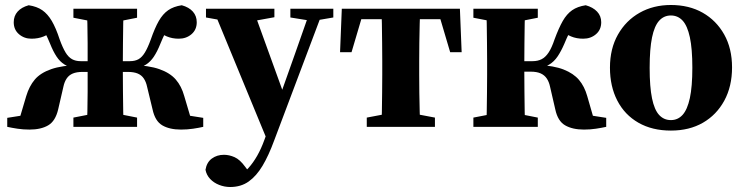

<svg xmlns="http://www.w3.org/2000/svg" viewBox="-20 -508 2983 769"><path d="M9 0V-36L155 -59L50 -5L85 -123Q97 -163 119.5 -189.5Q142 -216 185 -231Q228 -246 297 -248L284 -232Q257 -238 238.5 -249.5Q220 -261 206.5 -281.5Q193 -302 181 -332Q172 -354 161.5 -375.5Q151 -397 137 -418L195 -383Q177 -371 155 -362Q133 -353 106 -353Q77 -353 56 -371Q35 -389 35 -419Q35 -444 50.5 -461.5Q66 -479 95 -487Q128 -482 149.5 -467Q171 -452 187.5 -424Q204 -396 219 -350Q231 -317 242.5 -298Q254 -279 268.5 -271Q283 -263 303 -263H388V-220H311Q287 -220 271.5 -213.5Q256 -207 247 -193.5Q238 -180 234 -161L213 -70Q202 -23 173 -6Q144 11 98 11Q73 11 50 7.5Q27 4 9 0ZM794 0Q777 4 753.5 7.5Q730 11 705 11Q659 11 630 -6Q601 -23 591 -70L569 -161Q565 -180 556 -193.5Q547 -207 531.5 -213.5Q516 -220 491 -220H414V-263H500Q521 -263 535 -271Q549 -279 560.5 -298Q572 -317 584 -350Q600 -396 616 -424Q632 -452 653.5 -467Q675 -482 708 -487Q737 -479 752.5 -461.5Q768 -444 768 -419Q768 -389 747 -371Q726 -353 696 -353Q670 -353 648.5 -362Q627 -371 608 -383L666 -418Q652 -397 641.5 -375.5Q631 -354 622 -332Q610 -302 596.5 -281.5Q583 -261 565 -249.5Q547 -238 519 -232L506 -248Q576 -246 618.5 -231Q661 -216 684 -189.5Q707 -163 718 -123L753 -5L648 -59L794 -36ZM327 0Q329 -24 330 -61Q331 -98 331 -140Q331 -182 331 -218V-262Q331 -295 331 -335Q331 -375 330 -412.5Q329 -450 327 -473H476Q474 -450 473.5 -412.5Q473 -375 472.5 -335Q472 -295 472 -262V-218Q472 -182 472.5 -140Q473 -98 473.5 -61Q474 -24 476 0ZM274 0V-37L366 -55H438L529 -37V0ZM274 -437V-473H529V-437L438 -419H366Z M902 241Q879 241 857.5 232.5Q836 224 821.5 208.5Q807 193 803 172Q808 142 828.5 127Q849 112 877 112Q898 112 919.5 121.5Q941 131 962 160L989 196L960 212L935 198Q957 185 975.5 164.5Q994 144 1010 116Q1026 88 1039 52L1070 -33L1073 -43L1161 -291L1225 -473H1277L1078 55Q1056 115 1031.5 156Q1007 197 976 219Q945 241 902 241ZM1052 58 833 -473H993L1119 -125L1109 -78ZM805 -438V-473H1079V-439L991 -423H889ZM1143 -438V-473H1315V-438L1239 -425H1224Z M1342 -299 1349 -473H1822L1829 -299H1783L1733 -468L1783 -431H1387L1438 -468L1388 -299ZM1449 0V-37L1544 -55H1627L1722 -37V0ZM1507 0Q1509 -24 1509.5 -60.5Q1510 -97 1510.5 -137Q1511 -177 1511 -209V-264Q1511 -296 1510.5 -336Q1510 -376 1509.5 -413Q1509 -450 1507 -473H1663Q1662 -450 1661 -413Q1660 -376 1659.5 -336Q1659 -296 1659 -264V-209Q1659 -177 1659.5 -137Q1660 -97 1661 -60.5Q1662 -24 1663 0Z M1876 0V-37L1969 -55H2043L2134 -37V0ZM1876 -437V-473H2134V-437L2043 -419H1969ZM1927 0Q1929 -24 1929.5 -60.5Q1930 -97 1930.5 -137Q1931 -177 1931 -209V-264Q1931 -296 1930.5 -336Q1930 -376 1929.5 -413Q1929 -450 1927 -473H2084Q2082 -450 2081.5 -413Q2081 -376 2080.5 -335Q2080 -294 2080 -260V-219Q2080 -182 2080.5 -140Q2081 -98 2081.5 -61Q2082 -24 2084 0ZM2204 -70 2183 -161Q2179 -180 2170 -193.5Q2161 -207 2145.5 -214Q2130 -221 2105 -221H2020V-263H2113Q2134 -263 2149.5 -271Q2165 -279 2177.5 -298Q2190 -317 2201 -350Q2218 -396 2234 -424Q2250 -452 2271.5 -467Q2293 -482 2326 -487Q2355 -479 2371.5 -461.5Q2388 -444 2388 -419Q2388 -389 2367 -371Q2346 -353 2316 -353Q2289 -353 2267.5 -362Q2246 -371 2227 -383L2283 -418Q2270 -397 2259.5 -375.5Q2249 -354 2240 -332Q2227 -302 2213 -281.5Q2199 -261 2180 -249.5Q2161 -238 2134 -232V-248Q2198 -245 2237.5 -229.5Q2277 -214 2299 -188Q2321 -162 2332 -123L2366 -5L2261 -59L2408 -36V0Q2390 4 2367 7.5Q2344 11 2319 11Q2273 11 2243.5 -6Q2214 -23 2204 -70Z M2667 15Q2592 15 2537 -16.5Q2482 -48 2452.5 -105Q2423 -162 2423 -237Q2423 -313 2455 -369.5Q2487 -426 2542 -457Q2597 -488 2667 -488Q2740 -488 2794.5 -457Q2849 -426 2880.5 -370Q2912 -314 2912 -238Q2912 -162 2881 -105Q2850 -48 2795.5 -16.5Q2741 15 2667 15ZM2667 -27Q2695 -27 2714 -48Q2733 -69 2743 -115Q2753 -161 2753 -237Q2753 -313 2743 -359Q2733 -405 2714 -425.5Q2695 -446 2667 -446Q2639 -446 2620 -425Q2601 -404 2591.5 -358Q2582 -312 2582 -236Q2582 -160 2591.5 -114Q2601 -68 2620 -47.5Q2639 -27 2667 -27Z"/></svg>

Font: Source Serif 4 36pt
Style: Bold
Weight: 700
Designer: Frank Grießhammer
Foundry: Adobe Systems Incorporated
Version: Version 4.004;hotconv 1.0.116;makeotfexe 2.5.65601